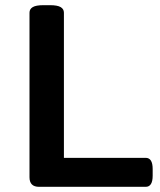

<svg xmlns="http://www.w3.org/2000/svg" viewBox="-20 -722 620 742"><path d="M131 0Q94 0 94 -37V-673Q94 -687 106.5 -694.5Q119 -702 148 -702H173Q202 -702 214.5 -694.5Q227 -687 227 -673V-112H543Q570 -112 570 -69V-43Q570 0 543 0Z"/></svg>

Font: Asap Expanded SemiBold
Style: Regular
Weight: 600
Width: 7
Designer: Pablo Cosgaya
Foundry: Omnibus-Type
Version: Version 3.001; ttfautohint (v1.8.4.7-5d5b)